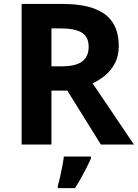

<svg xmlns="http://www.w3.org/2000/svg" viewBox="-20 -734 700 975"><path d="M297.9 -713.9Q395 -713.9 458.3 -690.4Q521.5 -667 552.2 -619.6Q583 -572.3 583 -500Q583 -451.2 564.5 -414.6Q545.9 -377.9 515.6 -352.5Q485.4 -327.1 450.2 -311L660.2 0H492.2L321.8 -273.9H241.2V0H89.8V-713.9ZM287.1 -589.8H241.2V-397H290Q365.2 -397 397.7 -422.1Q430.2 -447.3 430.2 -496.1Q430.2 -546.9 395.3 -568.4Q360.4 -589.8 287.1 -589.8ZM441.9 61V70.8Q432.1 92.8 419.7 117.4Q407.2 142.1 392.6 168.2Q377.9 194.3 360.8 221.2H273.9V208Q279.8 188.5 285.6 162.4Q291.5 136.2 296.6 109.4Q301.8 82.5 304.2 61Z"/></svg>

Font: Wonky
Style: Regular
Weight: 400
Designer: Monotype Design Team
Foundry: Monotype Imaging Inc.
Version: Version 3.000